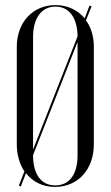

<svg xmlns="http://www.w3.org/2000/svg" viewBox="-20 -727 436 755"><path d="M46 -160C46 -118 57 -82 76 -53L54 3L62 6L82 -46C109 -12 148 8 196 8C287 8 349 -61 349 -160V-543C349 -584 338 -620 318 -647L340 -702L332 -705L313 -655C286 -687 246 -707 198 -707C109 -707 46 -639 46 -543ZM110 -582C110 -656 144 -701 198 -701C252 -701 284 -658 285 -584L110 -139ZM110 -117 285 -562V-117C285 -41 253 2 197 2C142 2 110 -41 110 -117Z"/></svg>

Font: Moniqa Display
Style: Regular
Weight: 400
Designer: Rajesh Rajput
Foundry: Rajesh Rajput
Version: Version 1.000